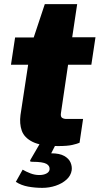

<svg xmlns="http://www.w3.org/2000/svg" viewBox="-20 -698 482 928"><path d="M259.5 8Q178.5 8 137.8 -12.2Q97 -32.5 85.2 -66.5Q73.5 -100.5 79 -142L116 -385H33L53 -517H143L196.5 -678H353L329 -518H441.5L421.5 -385H309L274.5 -151Q272 -134 280.2 -128.5Q288.5 -123 301.5 -123H381.5L364.5 -8Q353 -3 329.5 2.5Q306 8 259.5 8ZM184.5 210Q149.5 210 116.2 204Q83 198 56.5 181L89.5 122Q105.5 131.5 126.8 139.8Q148 148 169.5 148Q190 148 203.8 141Q217.5 134 219.5 122Q222 104 204.5 94Q187 84 136.5 84Q129 84 126.2 82Q123.5 80 128.5 72L178.5 -14H256.5L227.5 43Q268 43 290.5 55.8Q313 68.5 321 87.5Q329 106.5 326.5 125Q322.5 151 301.5 170Q280.5 189 249.5 199.5Q218.5 210 184.5 210Z"/></svg>

Font: Public Sans Black
Style: Italic
Weight: 900
Italic angle: -8°
Designer: The Public Sans project authors (U.S. Web Design System). Libre Franklin designed by Pablo Impallari and Rodrigo Fuenzal
Version: Version 1.007; ttfautohint (v1.8.1) -l 8 -r 50 -G 200 -x 14 